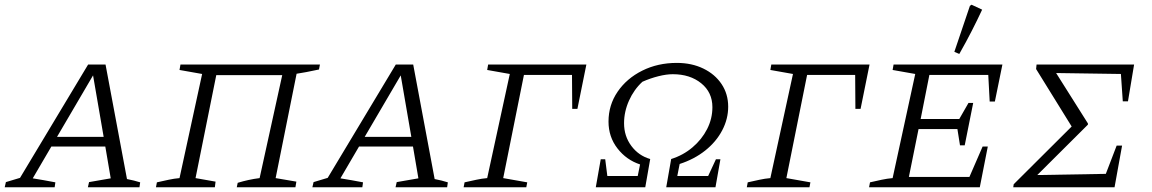

<svg xmlns="http://www.w3.org/2000/svg" viewBox="-51 -795 4889 815"><path d="M488 -35Q503 -32 517.5 -28.5Q532 -25 544 -21L541 0H322L327 -22L419 -38L396 -173H167L88 -38Q112 -34 135.5 -30Q159 -26 184 -21L181 0H-31L-26 -22L34 -40L323 -521H397ZM191 -214H389L344 -475Z M867 -476 779 -39 864 -24 861 0H611L615 -21Q642 -27 665 -32Q688 -37 711 -39L807 -481L711 -498L715 -521H1307L1303 -500Q1269 -493 1249 -489Q1229 -485 1208 -482L1119 -39L1207 -24L1203 0H954L958 -19Q981 -26 1004 -31Q1027 -36 1051 -39L1147 -476Z M1794 -35Q1809 -32 1823.5 -28.5Q1838 -25 1850 -21L1847 0H1628L1633 -22L1725 -38L1702 -173H1473L1394 -38Q1418 -34 1441.5 -30Q1465 -26 1490 -21L1487 0H1275L1280 -22L1340 -40L1629 -521H1703ZM1497 -214H1695L1650 -475Z M2438 -521 2400 -333H2378L2377 -477H2173L2085 -39L2187 -21L2183 0H1917L1921 -21Q1948 -27 1971 -32Q1994 -37 2017 -39L2113 -481L2017 -498L2021 -521Z M2478 0 2499 -119H2518L2527 -48H2656L2666 -97Q2608 -116 2570 -165Q2532 -214 2532 -279Q2532 -349 2570.5 -405.5Q2609 -462 2675 -495Q2741 -528 2822 -528Q2885 -528 2934.5 -504Q2984 -480 3012 -438Q3040 -396 3040 -342Q3040 -290 3014.5 -241.5Q2989 -193 2942.5 -156Q2896 -119 2834 -99L2824 -48H2955L2988 -119H3007L2986 0H2777L2798 -120Q2849 -136 2888.5 -169.5Q2928 -203 2950.5 -247Q2973 -291 2973 -340Q2973 -403 2925.5 -441.5Q2878 -480 2805 -480Q2778 -480 2744 -471.5Q2710 -463 2676 -448Q2640 -415 2619 -368Q2598 -321 2598 -272Q2598 -217 2629 -175.5Q2660 -134 2709 -120L2688 0Z M3640 -521 3602 -333H3580L3579 -477H3375L3287 -39L3389 -21L3385 0H3119L3123 -21Q3150 -27 3173 -32Q3196 -37 3219 -39L3315 -481L3219 -498L3223 -521Z M3638 0 3642 -21Q3668 -27 3691.5 -32Q3715 -37 3738 -39L3834 -481L3738 -498L3742 -521H4204L4172 -364H4150L4144 -477H3894L3857 -290H4021L4060 -358H4080L4044 -178H4024L4013 -247H3848L3807 -44H4064L4120 -173H4142L4108 0ZM4021 -566 4000 -575 4066 -770 4073 -775 4118 -754Q4098 -711 4074 -664Q4050 -617 4021 -566Z M4250 0 4252 -13 4498 -258 4347 -502 4349 -521H4763L4737 -365H4715L4707 -481L4432 -485L4567 -271V-266L4352 -52L4643 -57L4689 -177H4712L4680 0Z"/></svg>

Font: Piazzolla SC Light
Style: Italic
Weight: 300
Italic angle: -11.3°
Designer: Juan Pablo del Peral
Foundry: Huerta Tipografica
Version: Version 1.330